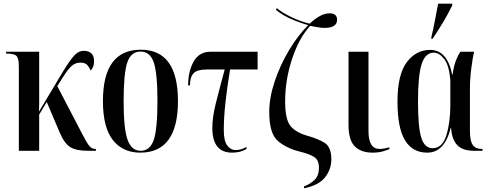

<svg xmlns="http://www.w3.org/2000/svg" viewBox="-20 -816 2645 1039"><path d="M82 0H192V-196L233 -264L303 -99Q328 -40 360 -20Q392 0 457 0H499V-10H496Q477 -10 463.5 -26Q450 -42 426 -89L290 -350L321 -399Q347 -440 367 -458.5Q387 -477 414 -477Q442 -477 453 -463.5Q464 -450 471 -434Q489 -454 489 -484Q489 -541 433 -541Q407 -541 384.5 -518.5Q362 -496 324 -434L191 -212Q192 -233 192 -258.5Q192 -284 192 -309V-536H13V-526H16Q57 -526 69.5 -513Q82 -500 82 -455Z M739 10Q943 10 943 -269Q943 -547 742 -547Q537 -547 537 -269Q537 -127 590.5 -58.5Q644 10 739 10ZM741 0Q692 0 670.5 -59Q649 -118 649 -269Q649 -420 669 -478.5Q689 -537 740 -537Q792 -537 812 -478.5Q832 -420 832 -269Q832 -118 812 -59Q792 0 741 0Z M1236 10Q1282 10 1314 -10V-21Q1285 -4 1256 -4Q1228 -4 1209.5 -29Q1191 -54 1191 -112Q1191 -179 1200 -261Q1209 -343 1225 -440H1374V-536H1119Q1058 -536 1028 -483Q998 -430 998 -354H1008Q1008 -398 1027 -419Q1046 -440 1101 -440H1196Q1168 -337 1148.5 -259.5Q1129 -182 1129 -124Q1129 10 1236 10Z M1625 203Q1705 187 1739 143.5Q1773 100 1773 46Q1773 -22 1734.5 -44.5Q1696 -67 1641 -82Q1577 -101 1550 -137Q1523 -173 1523 -267Q1523 -383 1560 -495.5Q1597 -608 1658 -676Q1682 -672 1700.5 -668.5Q1719 -665 1736 -665Q1804 -665 1804 -709Q1804 -744 1764 -744Q1715 -744 1656 -688Q1611 -698 1560 -722Q1509 -746 1478 -772L1473 -763Q1507 -734 1557 -712.5Q1607 -691 1648 -680Q1593 -626 1544.5 -545Q1496 -464 1466.5 -375.5Q1437 -287 1437 -210Q1437 -93 1484 -53Q1531 -13 1601 4Q1654 17 1680 33.5Q1706 50 1706 91Q1706 134 1682.5 157Q1659 180 1625 193Z M1996 10Q2028 10 2052 3Q2076 -4 2087 -9V-19Q2056 -10 2034 -10Q1974 -10 1974 -107V-536H1866V-139Q1866 -57 1900.5 -23.5Q1935 10 1996 10Z M2292 10Q2386 10 2419 -124H2421Q2425 -62 2454 -31Q2483 0 2546 0H2591V-10H2588Q2553 -10 2538 -32Q2523 -54 2523 -107V-338Q2523 -387 2530.5 -447Q2538 -507 2546 -536H2471Q2458 -516 2447 -488Q2436 -460 2429 -412H2427Q2400 -546 2308 -546Q2231 -546 2181 -479Q2131 -412 2131 -267Q2131 -124 2171.5 -57Q2212 10 2292 10ZM2321 -14Q2278 -14 2260 -70Q2242 -126 2242 -266Q2242 -409 2262 -470Q2282 -531 2327 -531Q2357 -531 2383.5 -497Q2410 -463 2417 -384V-248Q2417 -154 2395.5 -84Q2374 -14 2321 -14ZM2314 -606H2321Q2352 -653 2376.5 -693.5Q2401 -734 2427 -786V-796H2351Q2342 -750 2333.5 -704.5Q2325 -659 2314 -614Z"/></svg>

Font: Noto Serif Display Condensed Semi
Style: Regular
Weight: 600
Width: 3
Designer: Monotype Design Team
Foundry: Monotype Imaging Inc.
Version: Version 1.900